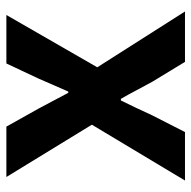

<svg xmlns="http://www.w3.org/2000/svg" viewBox="-19 -581 600 602"><g transform="rotate(-90 281.0 -280.0)"><path d="M191 -292 27 -560H185L241 -460Q266 -412 291 -366H295Q305 -389 315.5 -413Q326 -437 336 -460L383 -560H535L371 -275L546 0H388L326 -102Q312 -127 299 -152Q286 -177 272 -201H267Q255 -177 243.5 -152.5Q232 -128 220 -102L168 0H16Z"/></g></svg>

Font: SpoqaHanSans-Bold
Style: Regular
Weight: 700
Designer: [Spoqa Han Sans] Dong-huui Kim \uAE40 \uB3D9 \uD718   [Noto Sans] Ryoko NISHIZUKA \u897F \u585A \u6DBC \u5B50  (kana & i
Foundry: Spoqa (http://www.spoqa-han-sans.com)
Version: Version 2.000